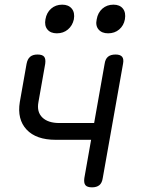

<svg xmlns="http://www.w3.org/2000/svg" viewBox="-20 -794 640 824"><path d="M375 10Q354 10 346.5 0.5Q339 -9 342 -30L371 -194H219Q135 -194 94 -238Q53 -282 65 -356L94 -520Q98 -541 109.5 -550.5Q121 -560 141 -560Q162 -560 169.5 -550.5Q177 -541 174 -520L145 -356Q137 -314 161.5 -290Q186 -266 235 -266H384L429 -520Q432 -541 443.5 -550.5Q455 -560 476 -560Q496 -560 504 -550.5Q512 -541 508 -520L421 -30Q418 -9 406.5 0.5Q395 10 375 10ZM444 -651Q417 -651 403 -667.5Q389 -684 395 -711Q400 -740 419.5 -757Q439 -774 467 -774Q494 -774 507.5 -757Q521 -740 516 -711Q511 -684 491.5 -667.5Q472 -651 444 -651ZM224 -651Q197 -651 183.5 -667.5Q170 -684 175 -711Q180 -740 199.5 -757Q219 -774 247 -774Q274 -774 288 -757Q302 -740 297 -711Q291 -684 271.5 -667.5Q252 -651 224 -651Z"/></svg>

Font: Maple Mono NL Light
Style: Italic
Weight: 300
Italic angle: -10°
Monospace: yes
Designer: subframe7536
Version: Version 7.000